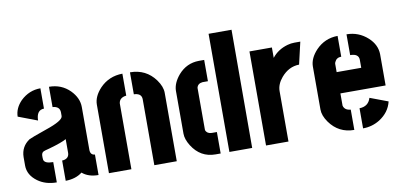

<svg xmlns="http://www.w3.org/2000/svg" viewBox="-67 -909 2347 1119"><g transform="rotate(-10 1106.5 -349.5)"><path d="M24.4 -128.9Q24.4 -72.3 78.1 -33.2Q124 0 189.5 0V-120.1Q139.6 -120.1 133.8 -143.6Q132.8 -149.4 132.8 -155.3V-168.9Q133.8 -185.5 145.5 -191.4Q150.4 -194.3 181.6 -202.1Q257.8 -223.6 284.2 -239.3V-159.2Q284.2 -129.9 256.8 -122.1Q250 -120.1 242.2 -120.1V0Q302.7 -1 340.8 -31.2Q377 0 436.5 0V-121.1Q410.2 -123 409.2 -152.3V-407.2Q409.2 -460.9 364.3 -506.8Q314.5 -556.6 241.2 -556.6V-436.5Q283.2 -433.6 284.2 -398.4V-376Q284.2 -348.6 179.7 -313.5Q89.8 -282.2 77.1 -275.4Q25.4 -241.2 24.4 -178.7ZM31.2 -417 144.5 -374Q145.5 -435.5 190.4 -436.5V-556.6Q123 -556.6 72.3 -507.8Q32.2 -466.8 31.2 -417Z M498 0V-405.3Q498 -454.1 542 -501Q595.7 -556.6 675.8 -557.6V-427.7Q634.8 -422.9 630.9 -389.6V0ZM720.7 -427.7V-557.6Q815.4 -557.6 870.1 -482.4Q899.4 -441.4 899.4 -405.3V0H766.6V-389.6Q766.6 -421.9 730.5 -426.8Q725.6 -427.7 720.7 -427.7Z M965.8 -151.4V-405.3Q966.8 -451.2 1005.9 -497.1Q1054.7 -552.7 1127 -553.7H1159.2V-427.7H1127Q1098.6 -424.8 1092.8 -400.4V-153.3Q1092.8 -142.6 1106.4 -132.8Q1116.2 -127 1128.9 -127H1159.2V0H1128.9Q1040 0 990.2 -79.1Q965.8 -118.2 965.8 -151.4ZM1210.9 0V-699.2H1346.7L1345.7 0Z M1427.7 0V-556.6H1560.5V-495.1Q1594.7 -539.1 1653.3 -555.7Q1673.8 -561.5 1694.3 -561.5H1729.5L1699.2 -430.7Q1637.7 -429.7 1592.8 -377Q1560.5 -338.9 1560.5 -297.9V0Z M1776.4 -151.4V-407.2Q1777.3 -455.1 1820.3 -501Q1873 -555.7 1949.2 -556.6V-433.6Q1920.9 -433.6 1910.2 -409.2Q1907.2 -403.3 1907.2 -398.4V-349.6H2052.7V-397.5Q2051.8 -433.6 2002 -433.6V-556.6Q2073.2 -556.6 2127 -507.8Q2173.8 -464.8 2174.8 -408.2V-223.6H1907.2V-151.4Q1914.1 -123 1950.2 -120.1V0Q1858.4 0 1804.7 -75.2Q1776.4 -115.2 1776.4 -151.4ZM2002 0V-119.1Q2054.7 -120.1 2069.3 -168.9L2175.8 -128.9Q2161.1 -66.4 2101.6 -28.3Q2055.7 0 2002 0Z"/></g></svg>

Font: Post No Bills Colombo ExtraBold
Style: Regular
Weight: 800
Designer: Kosala Senevirathne, Siva Puranthara, Lasantha Premarathna, Tharique Azeez
Foundry: Mooniak
Version: Version 1.220 ; ttfautohint (v1.6)